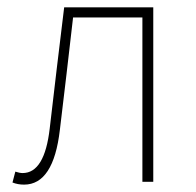

<svg xmlns="http://www.w3.org/2000/svg" viewBox="-20 -498 536 526"><path d="M45.9 7.8Q28.8 7.8 14.2 2L22 -27.8Q33.7 -23.9 42 -23.9Q102.1 -23.9 116.2 -146Q122.6 -201.2 135.7 -311.8Q148.9 -422.4 155.8 -478H399.9V0H370.1V-450.2H180.2Q174.3 -398.9 162.4 -296.4Q150.4 -193.8 144 -142.1Q126.5 7.8 45.9 7.8Z"/></svg>

Font: Source Sans 3 ExtraLight
Style: Regular
Weight: 200
Designer: Paul D. Hunt
Foundry: Adobe
Version: Version 3.052;hotconv 1.1.0;makeotfexe 2.6.0